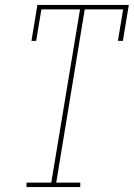

<svg xmlns="http://www.w3.org/2000/svg" viewBox="-20 -755 540 775"><path d="M87 0V-18H187L303 -717H147L126 -590H107L131 -735H500L476 -590H456L477 -717H322L207 -18H304V0Z"/></svg>

Font: Iosevka Slab Thin
Style: Italic
Weight: 100
Italic angle: -9°
Monospace: yes
Designer: Belleve Invis
Foundry: Belleve Invis
Version: Version 11.1.1; ttfautohint (v1.8.3)